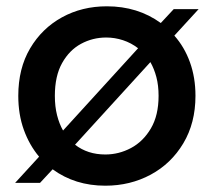

<svg xmlns="http://www.w3.org/2000/svg" viewBox="-20 -580 678 609"><path d="M314 9Q218 9 147 -43L107 0H28L104 -83Q73 -120 55.5 -168.5Q38 -217 38 -276Q38 -363 75.5 -426.5Q113 -490 176.5 -525Q240 -560 319 -560Q417 -560 490 -507L531 -551H610L533 -467Q565 -431 582.5 -382.5Q600 -334 600 -276Q600 -190 561.5 -125.5Q523 -61 458 -26Q393 9 314 9ZM154 -276Q154 -242 161 -214.5Q168 -187 180 -166L418 -427Q396 -444 370 -452.5Q344 -461 317 -461Q274 -461 237 -441Q200 -421 177 -380Q154 -339 154 -276ZM314 -90Q357 -90 395.5 -110.5Q434 -131 458.5 -172.5Q483 -214 483 -276Q483 -309 476 -335.5Q469 -362 457 -383L218 -121Q258 -90 314 -90Z"/></svg>

Font: Poppins Medium
Style: Regular
Weight: 500
Designer: Ninad Kale (Devanagari), Jonny Pinhorn (Latin)
Version: Version 5.002